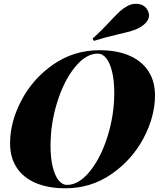

<svg xmlns="http://www.w3.org/2000/svg" viewBox="-20 -990 849 1024"><path d="M34.2 0ZM569.3 -878.9Q601.6 -913.1 619.6 -929.7Q637.7 -946.3 659.7 -958Q680.7 -969.7 705.6 -969.7Q748.5 -969.7 767.6 -935.1Q774.9 -920.9 774.9 -908.2Q774.9 -871.6 722.7 -841.8Q703.6 -831.5 679.7 -824.5Q655.8 -817.4 614.7 -808.1Q531.7 -788.6 480.5 -772L473.6 -784.2Q516.6 -821.8 569.3 -878.9ZM510.7 -722.2Q602.5 -722.2 668.9 -693.8Q735.4 -665.5 771 -611.3Q806.6 -557.1 806.6 -481Q806.6 -368.2 745.4 -252.7Q684.1 -137.2 574.5 -61.5Q464.8 14.2 328.6 14.2Q236.8 14.2 170.4 -14.2Q104 -42.5 68.8 -96.4Q33.7 -150.4 33.7 -226.1Q33.7 -339.4 94.5 -455.1Q155.3 -570.8 264.6 -646.5Q374 -722.2 510.7 -722.2ZM249.5 -212.9Q249.5 -148.9 260.7 -101.6Q272 -54.2 292 -29.1Q312 -3.9 337.4 -3.9Q400.4 -3.9 459 -75.9Q517.6 -147.9 553.5 -262.2Q589.4 -376.5 589.4 -495.1Q589.4 -559.1 578.1 -606.4Q566.9 -653.8 547.1 -679Q527.3 -704.1 501.5 -704.1Q438.5 -704.1 379.9 -632.1Q321.3 -560.1 285.4 -445.8Q249.5 -331.5 249.5 -212.9Z"/></svg>

Font: TypoPRO Playfair Display
Style: Italic
Weight: 900
Italic angle: -14°
Designer: Claus Eggers Sørensen
Foundry: Claus Eggers Sørensen
Version: Version 1.004;PS 001.004;hotconv 1.0.70;makeotf.lib2.5.58329